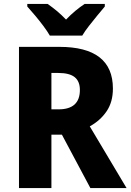

<svg xmlns="http://www.w3.org/2000/svg" viewBox="-20 -951 660 971"><path d="M280 -714Q551 -714 551 -503Q551 -435 519 -388Q487 -341 434 -312L620 0H437L293 -270H240V0H76V-714ZM275 -582H240V-398H276Q384 -398 384 -496Q384 -540 357.5 -561Q331 -582 275 -582ZM232 -771Q220 -792 199.5 -819.5Q179 -847 157 -873Q135 -899 118 -918V-931H221Q244 -915 267 -896Q290 -877 314 -852Q338 -877 361.5 -896.5Q385 -916 408 -931H510V-918Q494 -899 472.5 -873Q451 -847 430 -820Q409 -793 396 -771Z"/></svg>

Font: Noto Sans Devanagari SemiCondensed ExtraBold
Style: Regular
Weight: 800
Width: 4
Designer: Jelle Bosma - Monotype Design Team
Foundry: Monotype Imaging Inc.
Version: Version 2.004; ttfautohint (v1.8.4.7-5d5b)